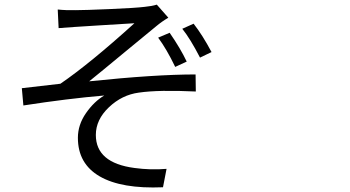

<svg xmlns="http://www.w3.org/2000/svg" viewBox="-20 -787 1540 846"><path d="M727.5 -642.6Q775.4 -573.2 802.7 -515.6L752 -492.2Q713.9 -571.3 676.8 -621.1ZM833 -682.6Q872.1 -632.8 912.1 -557.6L861.3 -533.2Q818.4 -616.2 783.2 -660.2ZM572.3 -684.6Q553.7 -683.6 419.4 -675.3Q285.2 -667 238.3 -663.1L234.4 -745.1Q270.5 -741.2 313.5 -742.2Q352.5 -742.2 465.8 -747.1Q579.1 -752 617.2 -756.8Q649.4 -759.8 670.9 -766.6L721.7 -709Q693.4 -692.4 668.9 -671.9Q644.5 -652.3 531.2 -558.6Q418 -464.8 373 -428.7Q664.1 -459 841.8 -459L842.8 -383.8Q678.7 -391.6 591.8 -378.9Q517.6 -369.1 460 -314.5Q402.3 -259.8 402.3 -192.4Q402.3 -69.3 572.3 -46.9Q643.6 -37.1 713.9 -43L698.2 38.1Q515.6 45.9 419.4 -9.8Q323.2 -65.4 323.2 -179.7Q323.2 -237.3 358.9 -288.6Q394.5 -339.8 439.5 -366.2Q278.3 -352.5 83 -322.3L76.2 -398.4Q94.7 -400.4 246.1 -418Q376 -506.8 572.3 -684.6Z"/></svg>

Font: Bpmf Zihi Sans Regular
Style: Regular
Weight: 400
Foundry: But Ko
Version: Version 1.320